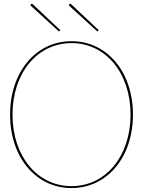

<svg xmlns="http://www.w3.org/2000/svg" viewBox="-20 -977 745 1000"><path d="M294 -820 150 -955.5C147 -958.5 143 -957 141.5 -955.5C140 -954 137.5 -950 140.5 -947L287 -813ZM494 -820 350 -955.5C347 -958.5 343 -957 341.5 -955.5C340 -954 337.5 -950 340.5 -947L487 -813ZM352.5 2.5C538 2.5 672.5 -158 672.5 -380C672.5 -602 538 -762.5 352.5 -762.5C167 -762.5 32.5 -602 32.5 -380C32.5 -158 167 2.5 352.5 2.5ZM352.5 -7.5C174 -7.5 45 -164 45 -380C45 -596 174 -752.5 352.5 -752.5C531 -752.5 660 -596 660 -380C660 -164 531 -7.5 352.5 -7.5Z"/></svg>

Font: ZnikomitSC
Style: Regular
Weight: 100
Designer: gluk
Foundry: gluk
Version: Version 0.55